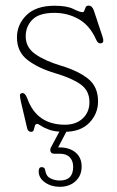

<svg xmlns="http://www.w3.org/2000/svg" viewBox="-20 -474 428 702"><path d="M217.5 -18Q258 -18 282.5 -41Q307 -64 307 -100.5Q307 -142.5 275.2 -165.2Q243.5 -188 183 -206Q120 -224.5 81 -254.5Q42 -284.5 42 -337Q42 -384.5 77 -418.8Q112 -453 179.5 -453Q225 -453 248.2 -441.2Q271.5 -429.5 282 -429.5Q286.5 -429.5 288.5 -435.5Q290.5 -441.5 293.2 -447.5Q296 -453.5 304 -453.5Q316.5 -453.5 323 -436L355 -339.5Q362 -319 351 -316Q338.5 -312.5 331.5 -329Q308.5 -381 268 -404Q227.5 -427 179 -427Q123 -427 98.5 -402.2Q74 -377.5 74 -341Q74 -301 108.5 -276.5Q143 -252 202.5 -234Q266 -215 302.2 -186Q338.5 -157 338.5 -103.5Q338.5 -58 306.5 -25Q274.5 8 215.5 8Q182 8 161.5 0.8Q141 -6.5 130.5 -13.8Q120 -21 115.5 -21Q109.5 -21 107.5 -13.8Q105.5 -6.5 103.5 0.8Q101.5 8 94 8Q82 8 79 -6L56.5 -102Q53.5 -116 53 -123.5Q52.5 -131 58.5 -133Q71 -137.5 80 -113.5Q114.5 -18 217.5 -18ZM205.5 -8.5H231L192.5 65Q194.5 65 198 65Q234 65 256.2 83.5Q278.5 102 278.5 135Q278.5 168 256.2 188.5Q234 209 198.5 209Q167.5 209 144.5 193Q121.5 177 121.5 152Q121.5 137 132.5 137Q144 137 145.5 149.5Q148.5 170 164.2 178Q180 186 198.5 186Q247.5 186 247.5 136Q247.5 114 235 101Q222.5 88 197.5 88H178.5Q168 88 165 80.5Q162 73 166.5 64.5Z"/></svg>

Font: Fraunces 72pt S100 Thin
Style: Regular
Weight: 100
Version: Version 1.000; ttfautohint (v1.8.3)